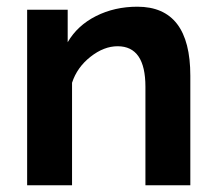

<svg xmlns="http://www.w3.org/2000/svg" viewBox="-20 -553 644 573"><path d="M548 -327V0H414V-294Q414 -415 331 -415Q290 -415 250 -383.5Q210 -352 195 -306V0H61V-524H182V-427Q211 -477 266.5 -505Q322 -533 390 -533Q548 -533 548 -327Z"/></svg>

Font: Raleway
Style: Bold
Weight: 700
Designer: Matt McInerney, Pablo Impallari, Rodrigo Fuenzalida
Foundry: Matt McInerney, Pablo Impallari, Rodrigo Fuenzalida
Version: Version 3.000